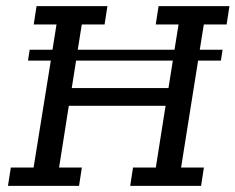

<svg xmlns="http://www.w3.org/2000/svg" viewBox="-20 -603 764 623"><path d="M76.3 -441.7H150.3L163.4 -523.7H89.4L98.6 -583H328.5L319.4 -523.7H245.4L232.3 -441.7H546.2L559.4 -523.7H485.4L494.5 -583H724.5L715.3 -523.7H641.4L628.2 -441.7H702.2L696.8 -406.4H622.8L567.6 -59.3H641.6L632.5 0H402.5L411.6 -59.3H485.6L517.2 -259.7H203.3L171.7 -59.3H245.6L236.5 0H5.9L15.1 -59.3H89L144.9 -406.4H70.9ZM212.8 -317.2H526.7L540.8 -406.4H226.9Z"/></svg>

Font: Rokkitt SemiBold
Style: Italic
Weight: 600
Italic angle: -9°
Designer: Vernon Adams
Foundry: Vernon Adams
Version: Version 3.103